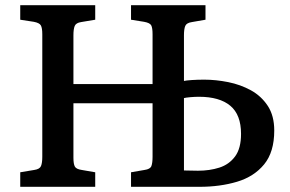

<svg xmlns="http://www.w3.org/2000/svg" viewBox="-20 -720 1116 740"><path d="M58 0V-56L112 -65Q133 -68 138 -80Q143 -92 143 -116V-588Q143 -612 137.5 -622Q132 -632 110 -636L58 -644V-700H347V-644L293 -635Q273 -632 268 -620Q263 -608 263 -584V-396H568V-588Q568 -612 563 -622Q558 -632 535 -636L485 -644V-700H772V-644L720 -635Q699 -632 694 -620Q689 -608 689 -584V-408Q697 -410 719 -411.5Q741 -413 767 -413Q812 -413 859.5 -403.5Q907 -394 947 -372Q987 -350 1012 -312Q1037 -274 1037 -217Q1037 -134 998 -86.5Q959 -39 893.5 -19.5Q828 0 749 0H485V-56L537 -65Q559 -68 563.5 -80Q568 -92 568 -116V-322H263V-112Q263 -88 268.5 -78Q274 -68 295 -65L347 -56V0ZM689 -63Q717 -62 743 -62Q788 -62 825.5 -74Q863 -86 886 -117Q909 -148 909 -204Q909 -278 867.5 -312.5Q826 -347 747 -347Q731 -347 714 -345.5Q697 -344 689 -342Z"/></svg>

Font: Literata 12pt Medium
Style: Regular
Weight: 500
Designer: Latin by Veronika Burian and Jose Scaglione. Greek by Irene Vlachou. Cyrillic by Vera Evstafieva.
Foundry: TypeTogether
Version: Version 3.002